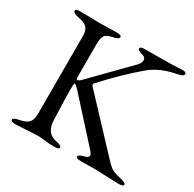

<svg xmlns="http://www.w3.org/2000/svg" viewBox="-146 -810 980 970"><g transform="rotate(30 344.0 -325.0)"><path d="M60 -653 172 -651 269 -653Q298 -653 298 -642Q298 -628 264 -622Q230 -616 220.5 -600Q211 -584 211 -551V-364Q211 -345 216 -345Q227 -345 243 -363L443 -567Q458 -582 458 -598.5Q458 -615 439 -620Q408 -628 408 -639.5Q408 -651 437 -651H491Q603 -651 646 -655H653Q675 -655 675 -644Q675 -630 642 -624Q548 -607 490 -558Q394 -477 298 -371Q292 -364 303 -353L545 -95Q580 -56 597 -44.5Q614 -33 651 -25Q688 -17 688 -6Q688 5 659 5L520 0L439 1Q410 1 410 -10Q410 -21 437.5 -27.5Q465 -34 465 -47Q465 -55 450 -72L238 -306Q221 -323 215 -323Q211 -323 211 -283Q211 -243 216 -110Q219 -35 280 -24Q313 -18 313 -6.5Q313 5 284 5Q255 5 229 1.5Q203 -2 186 -2L60 5Q31 5 31 -6.5Q31 -18 66.5 -24.5Q102 -31 116.5 -47.5Q131 -64 131 -101V-551Q131 -585 116.5 -600Q102 -615 66.5 -621.5Q31 -628 31 -642Q31 -653 60 -653Z"/></g></svg>

Font: EB Garamond
Style: Regular
Weight: 400
Version: Version 0.012